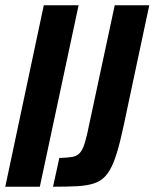

<svg xmlns="http://www.w3.org/2000/svg" viewBox="-24 -708 586 728"><path d="M-4 0 142 -688H274L127 0ZM177 0 201 -109Q232 -110 250 -113Q268 -116 279 -128.5Q290 -141 298 -167.5Q306 -194 315 -240L411 -688H542L460 -303Q445 -229 432.5 -177.5Q420 -126 406.5 -92.5Q393 -59 375.5 -40Q358 -21 332 -12.5Q306 -4 268.5 -2Q231 0 177 0Z"/></svg>

Font: Saira Condensed
Style: Bold Italic
Weight: 700
Width: 3
Italic angle: -12°
Designer: Hector Gatti with collaboration of the Omnibus-Type team
Foundry: Omnibus-Type
Version: Version 1.101